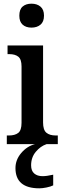

<svg xmlns="http://www.w3.org/2000/svg" viewBox="-20 -783 348 1043"><path d="M85 -698Q85 -732 103 -747.5Q121 -763 151 -763Q181 -763 200 -747Q219 -731 219 -698Q219 -665 200 -649Q181 -633 151 -633Q121 -633 103 -649Q85 -665 85 -698ZM17 -47H28Q61 -47 79 -61Q97 -75 97 -116V-422Q97 -461 79.5 -475Q62 -489 30 -489H21V-536H214V-118Q214 -77 232 -62Q250 -47 283 -47H294V0H17ZM64 130Q64 85 95.5 48Q127 11 170 0H233Q200 11 174.5 41.5Q149 72 149 115Q149 145 166 159.5Q183 174 211 174Q234 174 269 166V224Q255 231 232.5 235.5Q210 240 194 240Q64 240 64 130Z"/></svg>

Font: Noto Serif NarrowSemiBold
Style: Regular
Weight: 600
Width: 4
Designer: Monotype Design Team
Foundry: Monotype Imaging Inc.
Version: Version 1.001